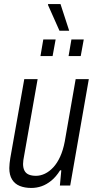

<svg xmlns="http://www.w3.org/2000/svg" viewBox="-20 -917 472 949"><path d="M135 12Q102 12 77.5 2Q53 -8 39.5 -30Q26 -52 26 -86Q26 -98 27.5 -110.5Q29 -123 31 -136L100 -526H166L99 -146Q97 -136 95.5 -126Q94 -116 94 -107Q94 -87 101 -73.5Q108 -60 122.5 -54Q137 -48 158 -48Q180 -48 202 -58.5Q224 -69 243.5 -90Q263 -111 277.5 -143Q292 -175 300 -217L354 -526H419L327 0H276L283 -75H277Q257 -43 233.5 -24Q210 -5 185.5 3.5Q161 12 135 12ZM180 -640 194 -722H255L240 -640ZM319 -640 333 -722H394L379 -640ZM274 -765 217 -893 218 -897H279L322 -765Z"/></svg>

Font: Archivo Condensed Light
Style: Italic
Weight: 300
Width: 3
Italic angle: -10°
Designer: Hector Gatti
Foundry: Omnibus-Type
Version: Version 2.001